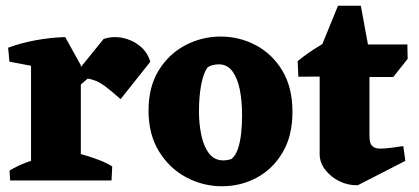

<svg xmlns="http://www.w3.org/2000/svg" viewBox="-20 -627 1454 667"><path d="M87.8 0V-445.5L206.5 -498.2L260.8 -400.2V0ZM159 -246 192.5 -309.5 339.8 -491.5Q371.5 -502.2 405.8 -495.4Q440 -488.5 466.4 -467Q492.8 -445.5 502 -412.2L398.8 -282.5Q374.5 -304.8 345.8 -326.9Q317 -349 284.5 -353.8ZM12.8 -412.8 8.2 -461.2Q51.8 -477.5 102.8 -487Q153.8 -496.5 206.5 -498.2L206 -427.5L129.8 -390.5ZM15.2 0 13.2 -34.5Q41.8 -51.8 75.2 -64Q108.8 -76.2 136.8 -82.8L127.2 0ZM214 0 239 -97Q259.8 -92.5 282.9 -85.4Q306 -78.2 328.6 -69.4Q351.2 -60.5 369.8 -48.8L367.5 0Z M751 20Q685 20 626.8 -11.1Q568.5 -42.2 532.2 -101.2Q496 -160.2 496 -242.8Q496 -325.8 531.6 -383Q567.2 -440.2 624.4 -470.1Q681.5 -500 746.8 -500Q811.8 -500 868.8 -469.9Q925.8 -439.8 960.9 -381.5Q996 -323.2 996 -238.2Q996 -155.2 961.9 -97.5Q927.8 -39.8 872.2 -9.9Q816.8 20 751 20ZM756 -69.8Q769.2 -69.8 783.8 -74.5Q798.2 -86 806.2 -109Q814.2 -132 817.6 -162.9Q821 -193.8 821 -226.5Q821 -275.5 813.1 -315.4Q805.2 -355.2 787.4 -379.4Q769.5 -403.5 740.2 -403.5Q729.2 -403.5 718.6 -400.8Q708 -398 701 -392.8Q686.2 -372.2 678.8 -331.6Q671.2 -291 671.2 -241Q671.2 -194.2 679.9 -155.2Q688.5 -116.2 707 -93Q725.5 -69.8 756 -69.8Z M1223 16.5Q1190 17.5 1159.8 2.9Q1129.5 -11.8 1110 -37Q1090.5 -62.2 1090.5 -91.5V-451.2L1154.2 -607H1233.5L1263.5 -444V-153.5Q1263.5 -129.5 1272.8 -120.1Q1282 -110.8 1301 -110.8Q1318.5 -110.8 1340.6 -113.8Q1362.8 -116.8 1381 -119.5L1388.2 -68.2ZM1016.5 -360.5 1014 -414.5Q1050 -444.2 1094.2 -470.5Q1138.5 -496.8 1190.8 -522.2L1217.5 -430.5L1203.5 -361.8ZM1212.8 -359.5V-472.5H1395.2L1396.2 -422.5L1346.2 -359.5Z"/></svg>

Font: Eczar
Style: Regular
Weight: 400
Designer: Vaibhav Singh
Foundry: Rosetta Type Foundry
Version: Version 2.000